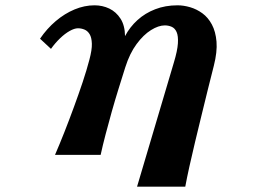

<svg xmlns="http://www.w3.org/2000/svg" viewBox="-20 -580 1040 719"><path d="M334 -560.1Q363.8 -560.1 389.4 -547.9Q415 -535.6 431.4 -510Q447.8 -484.4 448.2 -444.8Q466.3 -479 494.9 -504.9Q523.4 -530.8 561.3 -545.4Q599.1 -560.1 645 -560.1Q667.5 -560.1 691.9 -553Q716.3 -545.9 737.8 -530.3Q759.3 -514.6 773.4 -488.3Q787.6 -461.9 790.8 -423.8Q793.9 -385.7 780.8 -334Q770.5 -293.5 758.5 -245.4Q746.6 -197.3 734.4 -147Q722.2 -96.7 710.4 -47.9Q698.7 1 689.2 43.9Q679.7 86.9 673.8 119.1H493.2L630.9 -345.2Q644.5 -390.1 646.2 -417.7Q647.9 -445.3 641.4 -460Q634.8 -474.6 622.8 -479.7Q610.8 -484.9 597.2 -484.9Q573.7 -484.9 545.4 -467.3Q517.1 -449.7 491.5 -415Q465.8 -380.4 449.2 -328.1Q437 -289.6 423.8 -247.1Q410.6 -204.6 398.4 -161.4Q386.2 -118.2 375.5 -77.1Q364.7 -36.1 356.9 0H186Q203.1 -39.6 221.2 -85.4Q239.3 -131.3 256.8 -179.2Q274.4 -227.1 289.6 -272.5Q304.7 -317.9 314.9 -356.9Q324.7 -393.6 324 -416.5Q323.2 -439.5 315.7 -451.9Q308.1 -464.4 296.4 -469.2Q284.7 -474.1 272 -474.1Q258.8 -474.1 241 -464.1Q223.1 -454.1 204.8 -436.5Q186.5 -418.9 170.9 -397L129.9 -435.1Q155.8 -473.1 189 -501.2Q222.2 -529.3 259.3 -544.7Q296.4 -560.1 334 -560.1Z"/></svg>

Font: BIZ UDPMincho
Style: Bold
Weight: 700
Designer: TypeBank Co., Ltd.
Foundry: Morisawa Inc.
Version: Version 1.06